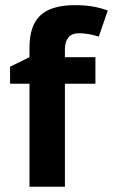

<svg xmlns="http://www.w3.org/2000/svg" viewBox="-20 -708 429 728"><path d="M341.8 -491.2V-390.6H226.1V0H91.8V-390.6H18.1V-455.1L91.8 -491.2V-527.3Q91.8 -611.3 133.3 -649.9Q174.8 -688.5 265.6 -688.5Q335 -688.5 388.7 -668L354.5 -569.3Q313.5 -582 279.8 -582Q252.4 -582 239.3 -565.9Q226.1 -549.8 226.1 -522V-491.2Z"/></svg>

Font: Khula Bold
Style: Regular
Weight: 700
Designer: Erin McLaughlin, Steve Matteson
Version: Version 1.000;PS 1.0;hotconv 1.0.72;makeotf.lib2.5.5900